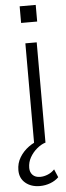

<svg xmlns="http://www.w3.org/2000/svg" viewBox="-92 -757 347 1012"><g transform="rotate(-5 81.5 -251.5)"><path d="M66 0V-531H126V0ZM53 -640V-728H138V-640ZM77 225Q31 225 1 200Q-29 175 -29 132Q-29 95 -10.5 64.5Q8 34 37.5 12.5Q67 -9 100 -18H124V0Q102 7 80 25.5Q58 44 43.5 69.5Q29 95 29 125Q29 148 43 162.5Q57 177 83 177Q103 177 123.5 168.5Q144 160 159 144L177 187Q159 205 132.5 215Q106 225 77 225Z"/></g></svg>

Font: Plus Jakarta Sans Light
Style: Regular
Weight: 300
Designer: Gumpita Rahayu
Foundry: Tokotype
Version: Version 2.006; ttfautohint (v1.8.4.7-5d5b)